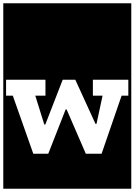

<svg xmlns="http://www.w3.org/2000/svg" viewBox="-30 -937 820 1170"><path d="M-10 213V-917H770V213ZM711 -354H752V-451H536V-354H595L558 -182H552L429 -451H352L246 -178H240L185 -354H247V-451H7V-354H48L173 0H264L370 -270H376L493 0H589Z"/></svg>

Font: Zilla Slab Highlight
Style: Bold
Weight: 700
Designer: Typotheque Type Foundry
Foundry: Typotheque type foundry
Version: Version 1.1; 2017; ttfautohint (v1.6)